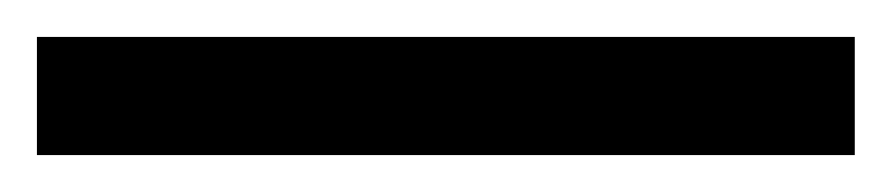

<svg xmlns="http://www.w3.org/2000/svg" viewBox="-24 -844 483 104"><path d="M439 -760H-4V-824H439Z"/></svg>

Font: Noto Sans Ethiopic ExtraCondensed
Style: Regular
Weight: 400
Width: 2
Designer: Monotype Design Team
Foundry: Monotype Imaging Inc.
Version: Version 2.102; ttfautohint (v1.8.4.7-5d5b)